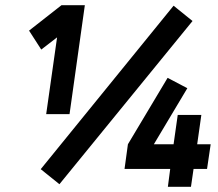

<svg xmlns="http://www.w3.org/2000/svg" viewBox="-20 -720 841 740"><path d="M626 -420 473 -164 460 -69H636L627 0H716L726 -69H778L792 -164H740L756 -277H665L649 -164H573L702 -380ZM649 -698 137 -68 209 -10 722 -639ZM217 -700 92 -602 139 -529 200 -576 158 -280H248L307 -700Z"/></svg>

Font: Unageo
Style: ExtraBold-Italic
Weight: 800
Designer: Richard Sepsi
Foundry: Richard Sepsi
Version: Version 2.000